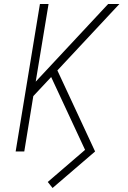

<svg xmlns="http://www.w3.org/2000/svg" viewBox="-20 -755 640 957"><path d="M242 182 218 152 404 -8 235 -371 146 -276 101 0H58L179 -735H222L158 -348L519 -735H575L266 -404L454 0Z"/></svg>

Font: Iosevka Aile Extralight
Style: Italic
Weight: 200
Italic angle: -9°
Designer: Belleve Invis
Foundry: Belleve Invis
Version: Version 31.1.0; ttfautohint (v1.8.4)